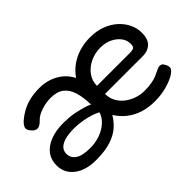

<svg xmlns="http://www.w3.org/2000/svg" viewBox="-71 -743 1027 1027"><g transform="rotate(-45 442.0 -230.0)"><path d="M259 -474Q294 -474 327 -463.5Q360 -453 388 -431Q416 -409 435 -373Q457 -405 488 -427.5Q519 -450 558 -462Q597 -474 641 -474Q690 -474 729.5 -459Q769 -444 797 -418.5Q825 -393 840 -361Q855 -329 855 -297Q855 -246 831 -224.5Q807 -203 772 -203H484Q484 -171 498 -145.5Q512 -120 535.5 -102Q559 -84 587.5 -74.5Q616 -65 645 -65Q679 -65 702 -69.5Q725 -74 740.5 -80.5Q756 -87 767.5 -93Q779 -99 789 -102Q798 -104 806.5 -101Q815 -98 820 -88Q825 -80 827.5 -73Q830 -66 830 -58Q830 -43 804.5 -26.5Q779 -10 736.5 2Q694 14 644 14Q596 14 556 1Q516 -12 484.5 -37Q453 -62 432 -96Q415 -66 387 -41Q359 -16 314 -1Q269 14 201 14Q123 14 76.5 -21.5Q30 -57 30 -117Q30 -158 52 -187.5Q74 -217 116 -234Q158 -251 216 -251Q235 -251 255 -249.5Q275 -248 294 -244.5Q313 -241 330.5 -236.5Q348 -232 363.5 -227Q379 -222 391 -216Q390 -271 378 -311Q366 -351 338.5 -372.5Q311 -394 263 -394Q246 -394 228 -391Q210 -388 193 -382.5Q176 -377 161.5 -369Q147 -361 137 -350Q116 -328 99 -327Q82 -326 67 -344Q50 -363 53 -377.5Q56 -392 77 -411Q102 -432 129 -446Q156 -460 188 -467Q220 -474 259 -474ZM484 -264H734Q752 -264 761.5 -269Q771 -274 771 -295Q771 -323 754 -345.5Q737 -368 708 -382Q679 -396 641 -396Q600 -396 564 -379Q528 -362 506 -332Q484 -302 484 -264ZM224 -54Q253 -54 280.5 -61Q308 -68 331 -81.5Q354 -95 370.5 -113.5Q387 -132 393 -155Q377 -164 351.5 -172Q326 -180 296 -185Q266 -190 238 -190Q191 -190 163 -181Q135 -172 123 -157Q111 -142 111 -123Q111 -91 138 -72.5Q165 -54 224 -54Z"/></g></svg>

Font: Fredoka Light
Style: Regular
Weight: 400
Version: Version 2.001